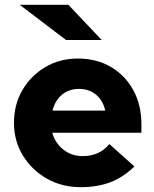

<svg xmlns="http://www.w3.org/2000/svg" viewBox="-20 -767 640 797"><path d="M315 10Q237 10 174.5 -25.5Q112 -61 75 -121.5Q38 -182 38 -257Q38 -333 73 -393Q108 -453 168 -488.5Q228 -524 303 -524Q381 -524 440.5 -489Q500 -454 533.5 -392.5Q567 -331 567 -251V-216H197Q209 -173 243 -146Q277 -119 323 -119Q393 -119 434 -169L538 -76Q489 -29 435.5 -9.5Q382 10 315 10ZM198 -308H417Q407 -351 378 -374.5Q349 -398 308 -398Q267 -398 238 -374.5Q209 -351 198 -308ZM254 -601 62 -747H264L402 -601Z"/></svg>

Font: Red Hat Mono
Style: Bold
Weight: 700
Monospace: yes
Designer: Pentagram, MCKL
Foundry: Pentagram, MCKL
Version: Version 1.023; ttfautohint (v1.8.3)